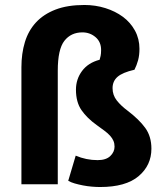

<svg xmlns="http://www.w3.org/2000/svg" viewBox="-20 -740 664 771"><path d="M66 0V-470Q66 -525 80 -571Q94 -617 124.5 -650Q155 -683 203 -701.5Q251 -720 319 -720Q363 -720 403 -707.5Q443 -695 473.5 -672.5Q504 -650 522 -617Q540 -584 540 -544Q540 -518 534.5 -498Q529 -478 520 -460Q472 -449 452 -431.5Q432 -414 432 -386Q432 -358 449 -336.5Q466 -315 493 -295Q539 -260 563.5 -226Q588 -192 588 -143Q588 -76 536.5 -32.5Q485 11 382 11Q367 11 349 9.5Q331 8 313 4.5Q295 1 279.5 -3.5Q264 -8 254 -14L284 -115Q326 -97 372 -97Q406 -97 423 -113.5Q440 -130 440 -151Q440 -164 435.5 -174.5Q431 -185 422 -195Q413 -205 399.5 -215Q386 -225 368 -238Q329 -266 307 -298Q285 -330 285 -380Q285 -422 309.5 -455Q334 -488 380 -500Q382 -506 384 -515.5Q386 -525 386 -539Q386 -572 363.5 -591Q341 -610 311 -610Q265 -610 238.5 -576Q212 -542 212 -456V0Z"/></svg>

Font: Mukta Mahee ExtraBold
Style: Regular
Weight: 800
Designer: Shuchita Grover, Noopur Datye, Girish Dalvi, Yashodeep Gholap
Foundry: Ek Type
Version: Version 2.538;PS 1.000;hotconv 16.6.51;makeotf.lib2.5.65220;